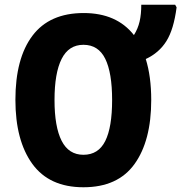

<svg xmlns="http://www.w3.org/2000/svg" viewBox="-20 -780 765 810"><path d="M618 -358Q618 -186 547.5 -88Q477 10 332 10Q188 10 116.5 -88.5Q45 -187 45 -359Q45 -534 117 -629.5Q189 -725 333 -725Q472 -725 545 -632Q562 -659 569 -689.5Q576 -720 576 -760H719L725 -749Q713 -656 682 -606.5Q651 -557 595 -531Q618 -457 618 -358ZM210 -358Q210 -245 240 -186Q270 -127 332 -127Q395 -127 424 -185Q453 -243 453 -358Q453 -473 424 -532Q395 -591 332 -591Q270 -591 240 -531.5Q210 -472 210 -358Z"/></svg>

Font: Noto Sans Condensed ExtraBold
Style: Regular
Weight: 800
Width: 3
Designer: Monotype Design Team
Foundry: Monotype Imaging Inc.
Version: Version 2.013; ttfautohint (v1.8.4.7-5d5b)